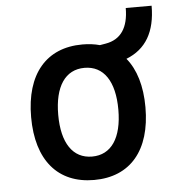

<svg xmlns="http://www.w3.org/2000/svg" viewBox="-50 -702 685 758"><g transform="rotate(-5 293.0 -323.0)"><path d="M293 9.8C436.5 9.8 519.5 -87.9 519.5 -258.8C519.5 -343.3 499 -410.2 461.4 -455.6C539.6 -486.3 578.6 -552.2 578.6 -655.8H476.1C476.1 -578.1 445.8 -532.7 384.8 -522.5L361.8 -518.6C340.8 -524.4 317.9 -527.3 293 -527.3C149.4 -527.3 66.4 -429.7 66.4 -258.8C66.4 -87.9 149.4 9.8 293 9.8ZM293 -83C216.8 -83 173.8 -146.5 173.8 -258.8C173.8 -371.1 216.8 -434.6 293 -434.6C369.1 -434.6 412.1 -371.1 412.1 -258.8C412.1 -146.5 369.1 -83 293 -83Z"/></g></svg>

Font: Cascadia Code PL
Style: Regular
Weight: 400
Monospace: yes
Designer: Aaron Bell
Foundry: Saja Typeworks
Version: Version 2404.023